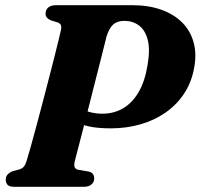

<svg xmlns="http://www.w3.org/2000/svg" viewBox="-20 -720 773 740"><path d="M727.7 -455.2Q717.3 -400.3 688.4 -357.5Q659.5 -314.6 616.5 -285.1Q573.6 -255.6 520.2 -240.5Q466.9 -225.3 407 -225.3Q355.5 -225.3 321.3 -233.1Q287.1 -240.9 251.3 -257.8L273.5 -311.9Q296.9 -296.6 321.7 -289.2Q346.5 -281.8 374.8 -281.8Q418.9 -281.8 454.3 -302.5Q489.7 -323.2 514 -364.5Q538.2 -405.9 548.4 -467.3Q559.2 -528.5 549.4 -566.3Q539.5 -604.1 515.5 -621.9Q491.6 -639.6 459 -639.6Q431.5 -639.6 415.7 -625Q399.9 -610.4 390.4 -578.5Q388.8 -572.6 382.8 -548.1Q376.8 -523.5 367.3 -486.3Q357.8 -449 346.5 -404.7Q335.2 -360.4 323.6 -314.4Q312.1 -268.4 301.3 -226.6Q290.6 -184.9 282.2 -152.7Q273.8 -120.5 269.6 -104.2Q264.2 -85.1 267.4 -76.7Q270.7 -68.3 279.9 -66L321.3 -58.9Q333 -56.3 338 -49.4Q343.1 -42.5 343.1 -32.6Q343.1 -18.3 332.6 -9.1Q322.2 0 302.7 0H36.4Q15.6 0 8.9 -7.9Q2.1 -15.9 2.1 -28Q2.1 -40.2 10.2 -48.3Q18.3 -56.5 29.3 -60.2L52.6 -66.5Q65.4 -70.1 71.7 -77.5Q77.9 -85 82.5 -99.8Q87.5 -115.5 96.7 -148.2Q105.8 -181 117.6 -224.3Q129.3 -267.7 141.9 -315.6Q154.5 -363.6 166.7 -410.8Q178.9 -458.1 189.2 -498.7Q199.4 -539.3 206.4 -567.7Q213.3 -596.1 215.2 -605.7Q217.7 -618.7 213.8 -625Q209.8 -631.3 200.6 -634.1L176.5 -641.4Q166.1 -646 160.9 -651.9Q155.7 -657.8 155.7 -667.5Q155.7 -682.5 166.1 -691.3Q176.5 -700 196.4 -700H489.6Q552 -700 600.9 -682.8Q649.8 -665.7 682 -633.4Q714.2 -601.1 726.4 -556Q738.7 -511 727.7 -455.2Z"/></svg>

Font: Fraunces
Style: Italic
Weight: 900
Italic angle: -16°
Version: Version 1.000;[0bf87f6ff]